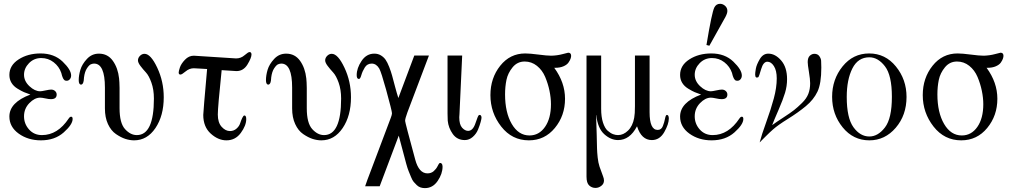

<svg xmlns="http://www.w3.org/2000/svg" viewBox="-20 -719 5279 999"><path d="M28.8 -112.8Q28.8 -186 138.2 -227.1Q118.2 -233.9 105 -239.5Q91.8 -245.1 71.3 -257.6Q50.8 -270 39.8 -288.1Q28.8 -306.2 28.8 -329.1Q28.8 -378.9 76.9 -409.9Q125 -440.9 190.9 -440.9Q261.7 -440.9 305.9 -398.4Q350.1 -356 350.1 -326.2Q350.1 -314.9 343.5 -306.9Q336.9 -298.8 327.1 -298.8Q324.2 -298.8 321.5 -299.3Q318.8 -299.8 316.9 -300.8Q314.9 -301.8 313.5 -304Q312 -306.2 310.5 -307.6Q309.1 -309.1 307.6 -312.5Q306.2 -315.9 305.7 -317.4Q305.2 -318.8 303.5 -323Q301.8 -327.1 301.8 -328.6Q301.8 -330.1 300.3 -334.5Q298.8 -338.9 298.8 -339.8Q287.6 -373 259.3 -395Q231 -417 194.8 -417Q156.7 -417 130.9 -390.4Q105 -363.8 105 -330.1Q105 -296.9 133.1 -270.5Q161.1 -244.1 189 -244.1Q196.8 -244.1 216.8 -248.5Q236.8 -252.9 246.1 -252.9Q258.3 -252.9 266.6 -245.4Q274.9 -237.8 274.9 -227.1Q274.9 -203.1 245.1 -203.1Q233.9 -203.1 216.1 -207Q198.2 -210.9 189 -210.9Q160.2 -210.9 132.6 -182.4Q105 -153.8 105 -113.8Q105 -74.7 131.1 -45.4Q157.2 -16.1 198.2 -16.1Q280.3 -16.1 337.9 -103Q343.8 -111.8 350.1 -111.8Q357.9 -111.8 357.9 -100.1Q357.9 -71.3 311.5 -30Q265.1 11.2 192.9 11.2Q126 11.2 77.4 -23.7Q28.8 -58.6 28.8 -112.8Z M389.6 -301.8Q389.6 -326.7 398.2 -355.7Q406.7 -384.8 432.4 -412.4Q458 -439.9 494.6 -439.9Q540.5 -439.9 567.1 -402.6Q593.8 -365.2 599.6 -311Q601.6 -293.9 602.1 -261.2V-155.8Q602.1 -78.6 630.4 -47.4Q658.7 -16.1 691.9 -16.1Q780.8 -16.1 780.8 -206.1Q780.8 -252.9 767.8 -289.1Q754.9 -325.2 739.3 -342Q723.6 -358.9 710.7 -376Q697.8 -393.1 697.8 -404.8Q697.8 -418 708.3 -428.5Q718.8 -439 731.9 -439Q764.2 -439 798.1 -366.9Q832 -294.9 832 -212.9Q832 -116.7 788.8 -52.7Q745.6 11.2 677.7 11.2Q655.8 11.2 632.3 3.7Q608.9 -3.9 583.3 -21.5Q557.6 -39.1 541.7 -73.5Q525.9 -107.9 525.9 -154.8V-263.2Q525.9 -388.2 469.7 -388.2Q461.9 -388.2 452.9 -384.5Q443.8 -380.9 432.4 -363.5Q420.9 -346.2 417 -315.9Q417 -314.9 416.5 -309.1Q416 -303.2 415.5 -299.1Q415 -294.9 413.3 -290Q411.6 -285.2 408.7 -282Q405.8 -278.8 401.9 -278.8Q389.6 -278.8 389.6 -301.8Z M909.7 -341.8Q909.7 -348.6 916 -367.9Q922.4 -387.2 942.4 -408.2Q962.4 -429.2 988.3 -429.2Q999.5 -429.2 1098.4 -422.1Q1197.3 -415 1208.5 -415Q1233.4 -415 1252.4 -431.6Q1271.5 -448.2 1278.3 -448.2Q1288.1 -448.2 1288.6 -436Q1288.6 -418 1267.6 -383.5Q1246.6 -349.1 1210.4 -349.1Q1209.5 -349.1 1133.3 -354Q1113.3 -162.1 1113.3 -123Q1113.3 -81.1 1133.3 -59.1Q1153.3 -37.1 1176.3 -37.1Q1196.3 -37.1 1210.4 -49.6Q1224.6 -62 1229.5 -77.4Q1234.4 -92.8 1240.5 -105.5Q1246.6 -118.2 1251.5 -118.2Q1261.2 -118.2 1261.2 -99.1Q1261.2 -65.9 1232.9 -27.3Q1204.6 11.2 1158.2 11.2Q1115.2 11.2 1076.4 -23.9Q1037.6 -59.1 1037.6 -121.1Q1037.6 -135.3 1057.6 -359.9Q1039.6 -360.8 1017.1 -362.3Q994.6 -363.8 988.3 -363.8Q965.3 -363.8 945.8 -347.4Q926.3 -331.1 919.4 -331.1Q909.7 -330.6 909.7 -341.8Z M1363.8 -301.8Q1363.8 -326.7 1372.3 -355.7Q1380.9 -384.8 1406.5 -412.4Q1432.1 -439.9 1468.8 -439.9Q1514.6 -439.9 1541.3 -402.6Q1567.9 -365.2 1573.7 -311Q1575.7 -293.9 1576.2 -261.2V-155.8Q1576.2 -78.6 1604.5 -47.4Q1632.8 -16.1 1666 -16.1Q1754.9 -16.1 1754.9 -206.1Q1754.9 -252.9 1741.9 -289.1Q1729 -325.2 1713.4 -342Q1697.8 -358.9 1684.8 -376Q1671.9 -393.1 1671.9 -404.8Q1671.9 -418 1682.4 -428.5Q1692.9 -439 1706.1 -439Q1738.3 -439 1772.2 -366.9Q1806.2 -294.9 1806.2 -212.9Q1806.2 -116.7 1762.9 -52.7Q1719.7 11.2 1651.9 11.2Q1629.9 11.2 1606.4 3.7Q1583 -3.9 1557.4 -21.5Q1531.7 -39.1 1515.9 -73.5Q1500 -107.9 1500 -154.8V-263.2Q1500 -388.2 1443.8 -388.2Q1436 -388.2 1427 -384.5Q1418 -380.9 1406.5 -363.5Q1395 -346.2 1391.1 -315.9Q1391.1 -314.9 1390.6 -309.1Q1390.1 -303.2 1389.6 -299.1Q1389.2 -294.9 1387.5 -290Q1385.7 -285.2 1382.8 -282Q1379.9 -278.8 1376 -278.8Q1363.8 -278.8 1363.8 -301.8Z M1835.9 -328.1Q1835.9 -364.3 1861.3 -402.1Q1886.7 -439.9 1927.7 -439.9Q1946.8 -439.9 1961.7 -430.9Q1976.6 -421.9 1986.1 -408.4Q1995.6 -395 2005.1 -370.6Q2014.6 -346.2 2020.3 -325.2Q2025.9 -304.2 2035.4 -268.6Q2044.9 -232.9 2052.7 -209L2135.7 -430.2H2211.9L2099.6 -133.8Q2087.4 -100.6 2087.9 -89.8Q2087.9 -82 2140.6 111.8Q2159.7 182.6 2203.6 183.1Q2223.6 183.1 2236.6 171.6Q2249.5 160.2 2256.6 146Q2263.7 131.8 2266.6 129.9Q2272.5 127 2277.6 132.1Q2282.7 137.2 2282.7 147.9Q2282.7 185.1 2257.3 222.4Q2231.9 259.8 2190.9 259.8Q2178.7 259.8 2168.2 256.3Q2157.7 252.9 2148.7 244.4Q2139.6 235.8 2132.6 227.5Q2125.5 219.2 2118.7 202.1Q2111.8 185.1 2106.2 171.6Q2100.6 158.2 2093.8 133.5Q2086.9 108.9 2082.3 90.3Q2077.6 71.8 2069.1 40.8Q2060.5 9.8 2054.7 -13.2L1955.6 250H1879.9Q1885.7 231 1914.6 155.8L2013.7 -106.9Q2019.5 -122.1 2019.5 -129.9Q2019.5 -141.1 1988.8 -252.9Q1963.9 -342.8 1953.6 -361.8Q1938.5 -387.7 1914.6 -388.2Q1890.6 -388.2 1878.2 -368.2Q1865.7 -348.1 1860.1 -328.1Q1854.5 -308.1 1847.7 -308.1Q1835.9 -308.1 1835.9 -328.1Z M2308.6 -127.9V-430.2H2384.8L2370.6 -123Q2370.6 -121.1 2370.1 -116.5Q2369.6 -111.8 2369.6 -108.9Q2369.6 -70.8 2384.5 -54.4Q2399.4 -38.1 2415.5 -38.1Q2440.4 -38.1 2453.6 -77.1Q2466.8 -116.2 2470.7 -119.1Q2476.6 -123 2481 -119.1Q2485.4 -115.2 2485.4 -106.9Q2485.4 -101.1 2481 -84.5Q2476.6 -67.9 2467.5 -45.4Q2458.5 -22.9 2439.9 -6.6Q2421.4 9.8 2398.4 9.8Q2358.4 9.8 2335.9 -21.7Q2313.5 -53.2 2309.6 -90.8Q2308.6 -103 2308.6 -127.9Z M2531.7 -224.1Q2531.7 -313 2582.8 -377Q2633.8 -440.9 2712.9 -440.9Q2736.8 -440.9 2781.2 -435.1Q2825.7 -429.2 2848.6 -429.2H2849.6Q2880.4 -430.2 2907.5 -437.5Q2934.6 -444.8 2936.5 -444.8Q2951.7 -444.8 2951.7 -428.2Q2951.7 -422.4 2948.7 -413.6Q2945.8 -404.8 2937.7 -393.3Q2929.7 -381.8 2911.6 -374Q2893.6 -366.2 2867.7 -366.2H2863.8Q2919.9 -290 2919.9 -205.1Q2919.9 -117.2 2866.9 -53Q2814 11.2 2731.9 11.2Q2644 11.2 2587.9 -60.5Q2531.7 -132.3 2531.7 -224.1ZM2607.9 -228Q2607.9 -133.8 2642.8 -74Q2677.7 -14.2 2734.9 -14.2Q2784.7 -14.2 2815.7 -58.6Q2846.7 -103 2846.7 -176.8Q2846.7 -210 2839.1 -246.6Q2831.5 -283.2 2816.7 -318.6Q2801.8 -354 2773.7 -376.5Q2745.6 -398.9 2710 -398.9Q2671.9 -398.9 2647.2 -368.9Q2622.6 -338.9 2615.2 -303.5Q2607.9 -268.1 2607.9 -228Z M3031.7 200.2V-430.2H3107.9V-152.8Q3107.9 -110.8 3117.4 -81.3Q3127 -51.8 3141.8 -38.8Q3156.7 -25.9 3169.7 -21Q3182.6 -16.1 3195.8 -16.1Q3223.6 -16.1 3247.8 -39.6Q3272 -63 3279.8 -106Q3283.7 -126 3283.7 -166V-430.2H3359.9V-134.8Q3359.9 -43 3401.9 -43Q3420.9 -43 3428.7 -62.5Q3436.5 -82 3440.2 -101.6Q3443.8 -121.1 3449.7 -121.1Q3459.5 -121.1 3460 -103Q3460 -73.2 3436.3 -31.7Q3412.6 9.8 3371.6 9.8Q3317.4 9.8 3294.9 -61H3293.9Q3256.8 9.8 3195.8 9.8Q3157.7 9.8 3123.8 -21Q3089.8 -51.8 3082.5 -120.1H3081.5Q3083.5 -73.2 3084.7 -19.5Q3085.9 34.2 3086.4 53.7Q3086.9 73.2 3089.8 100.6Q3092.8 127.9 3099.4 147.9Q3106 168 3117.7 198.2Q3122.6 210.4 3122.6 220.2Q3122.6 237.3 3108.6 248Q3094.7 258.8 3078.6 258.8Q3059.6 258.8 3045.7 246.1Q3031.7 233.4 3031.7 200.2Z M3518.6 -112.8Q3518.6 -186 3627.9 -227.1Q3607.9 -233.9 3594.7 -239.5Q3581.5 -245.1 3561 -257.6Q3540.5 -270 3529.5 -288.1Q3518.6 -306.2 3518.6 -329.1Q3518.6 -378.9 3566.7 -409.9Q3614.7 -440.9 3680.7 -440.9Q3751.5 -440.9 3795.7 -398.4Q3839.8 -356 3839.8 -326.2Q3839.8 -314.9 3833.3 -306.9Q3826.7 -298.8 3816.9 -298.8Q3814 -298.8 3811.3 -299.3Q3808.6 -299.8 3806.6 -300.8Q3804.7 -301.8 3803.2 -304Q3801.8 -306.2 3800.3 -307.6Q3798.8 -309.1 3797.4 -312.5Q3795.9 -315.9 3795.4 -317.4Q3794.9 -318.8 3793.2 -323Q3791.5 -327.1 3791.5 -328.6Q3791.5 -330.1 3790 -334.5Q3788.6 -338.9 3788.6 -339.8Q3777.3 -373 3749 -395Q3720.7 -417 3684.6 -417Q3646.5 -417 3620.6 -390.4Q3594.7 -363.8 3594.7 -330.1Q3594.7 -296.9 3622.8 -270.5Q3650.9 -244.1 3678.7 -244.1Q3686.5 -244.1 3706.5 -248.5Q3726.6 -252.9 3735.8 -252.9Q3748 -252.9 3756.3 -245.4Q3764.6 -237.8 3764.6 -227.1Q3764.6 -203.1 3734.9 -203.1Q3723.6 -203.1 3705.8 -207Q3688 -210.9 3678.7 -210.9Q3649.9 -210.9 3622.3 -182.4Q3594.7 -153.8 3594.7 -113.8Q3594.7 -74.7 3620.8 -45.4Q3647 -16.1 3688 -16.1Q3770 -16.1 3827.6 -103Q3833.5 -111.8 3839.8 -111.8Q3847.7 -111.8 3847.7 -100.1Q3847.7 -71.3 3801.3 -30Q3754.9 11.2 3682.6 11.2Q3615.7 11.2 3567.1 -23.7Q3518.6 -58.6 3518.6 -112.8ZM3655.8 -484.9Q3683.6 -653.8 3696.8 -680.2Q3706.5 -699.2 3726.6 -699.2Q3740.7 -699.2 3752.7 -688.7Q3764.6 -678.2 3764.6 -662.1Q3764.6 -649.9 3754.6 -630.9Q3744.6 -611.8 3670.9 -481Z M3909.2 -332Q3909.2 -340.8 3912.8 -361.8Q3916.5 -382.8 3933.3 -411.4Q3950.2 -439.9 3977.5 -439.9Q4013.7 -439.9 4044.4 -404.5Q4075.2 -369.1 4075.2 -307.1Q4075.2 -271 4064.7 -236.1Q4054.2 -201.2 4030.3 -146Q4006.3 -90.8 3997.6 -67.9Q4016.6 -82 4054.9 -106.9Q4093.3 -131.8 4111.3 -146Q4129.4 -160.2 4152.8 -183.1Q4176.3 -206.1 4185.8 -230.5Q4195.3 -254.9 4195.3 -286.1Q4195.3 -306.2 4189 -344.5Q4182.6 -382.8 4182.6 -396Q4182.6 -418.9 4193.6 -429Q4204.6 -439 4217.3 -439Q4234.4 -439 4242.9 -427Q4251.5 -415 4252.4 -403.1Q4253.4 -391.1 4253.4 -367.2Q4253.4 -284.2 4233.4 -242.2Q4213.4 -200.2 4173.3 -167Q4133.3 -133.8 4080.3 -100.8Q4027.3 -67.9 4001.5 -44.9Q3987.3 -32.7 3962.9 -8.3Q3938.5 16.1 3932.6 22Q3942.4 -16.1 3966.8 -83.5Q3991.2 -150.9 4006.3 -207Q4021.5 -263.2 4021.5 -311Q4021.5 -352.1 4006.8 -375Q3992.2 -397.9 3972.7 -397.9Q3951.7 -397.9 3940.4 -359.4Q3929.2 -320.8 3926.3 -317.9Q3909.2 -309.1 3909.2 -332Z M4696.8 -214.8Q4696.8 -119.6 4640.6 -54.2Q4584.5 11.2 4503.4 11.2Q4419.4 11.2 4364.5 -56.4Q4309.6 -124 4309.6 -215.1Q4309.6 -306.2 4364 -373.5Q4418.5 -440.9 4502.4 -440.9Q4586.4 -440.9 4641.6 -373Q4696.8 -305.2 4696.8 -214.8ZM4385.7 -214.8Q4385.7 -105 4420.7 -56.9Q4455.6 -8.8 4503.4 -8.8Q4548.3 -8.8 4584.5 -55.9Q4620.6 -103 4620.6 -215.1Q4620.6 -327.1 4584.5 -374Q4548.3 -420.9 4503.4 -420.9Q4444.3 -420.9 4415 -362.8Q4385.7 -304.7 4385.7 -214.8Z M4781.2 -224.1Q4781.2 -313 4832.3 -377Q4883.3 -440.9 4962.4 -440.9Q4986.3 -440.9 5030.8 -435.1Q5075.2 -429.2 5098.1 -429.2H5099.1Q5129.9 -430.2 5157 -437.5Q5184.1 -444.8 5186 -444.8Q5201.2 -444.8 5201.2 -428.2Q5201.2 -422.4 5198.2 -413.6Q5195.3 -404.8 5187.3 -393.3Q5179.2 -381.8 5161.1 -374Q5143.1 -366.2 5117.2 -366.2H5113.3Q5169.4 -290 5169.4 -205.1Q5169.4 -117.2 5116.5 -53Q5063.5 11.2 4981.4 11.2Q4893.6 11.2 4837.4 -60.5Q4781.2 -132.3 4781.2 -224.1ZM4857.4 -228Q4857.4 -133.8 4892.3 -74Q4927.2 -14.2 4984.4 -14.2Q5034.2 -14.2 5065.2 -58.6Q5096.2 -103 5096.2 -176.8Q5096.2 -210 5088.6 -246.6Q5081.1 -283.2 5066.2 -318.6Q5051.3 -354 5023.2 -376.5Q4995.1 -398.9 4959.5 -398.9Q4921.4 -398.9 4896.7 -368.9Q4872.1 -338.9 4864.7 -303.5Q4857.4 -268.1 4857.4 -228Z"/></svg>

Font: CMU Serif Upright Italic
Style: UprightItalic
Weight: 500
Version: Version 0.7.0